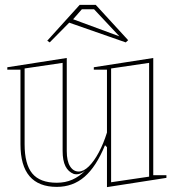

<svg xmlns="http://www.w3.org/2000/svg" viewBox="-20 -753 719 788"><path d="M213 14Q139 14 101.5 -29.5Q64 -73 64 -161V-467H10V-477L254 -515V-133Q254 -92 267.5 -70.5Q281 -49 303 -49Q323 -49 344.5 -70Q366 -91 385.5 -127.5Q405 -164 419 -209V-467H365V-477L609 -515V-34H663V-23L419 15V-149L411 -157Q375 -69 327 -27.5Q279 14 213 14ZM592 -495 436 -472V-5L592 -28ZM237 -495 81 -472V-161Q81 -79 112.5 -41Q144 -3 213 -3Q248 -3 276.5 -15.5Q305 -28 330 -53Q319 -44 307.5 -40Q296 -36 283 -39Q260 -48 248.5 -71Q237 -94 237 -134ZM184 -579 174 -586 307 -733H373L506 -588L496 -579L264 -660ZM470 -604 366 -715H316L280 -674L467 -605Z"/></svg>

Font: Kalnia Glaze Thin SemiBold
Style: Regular
Weight: 600
Version: Version 1.110